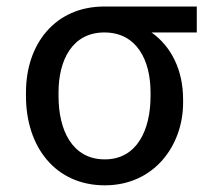

<svg xmlns="http://www.w3.org/2000/svg" viewBox="-20 -548 671 578"><path d="M58.2 -258.5C58.2 -106.5 146.3 9.9 295.5 9.9C444.6 9.9 531.2 -110.8 531.2 -238.6V-248.6C531.2 -336.6 496.1 -407.7 436.1 -450.3H572.4V-528.4H294C146.3 -528.4 58.2 -416.2 58.2 -269.9ZM156.2 -269.9C156.2 -366.5 197.4 -450.3 294 -450.3C392 -450.3 433.2 -366.5 433.2 -269.9V-258.5C433.2 -156.2 392 -68.2 295.5 -68.2C197.4 -68.2 156.2 -156.2 156.2 -258.5Z"/></svg>

Font: Karasuma Gothic
Style: Regular
Weight: 400
Designer: Rasmus Andersson, Ryoko Nishizuka
Foundry: Genbu
Version: Version 1.00